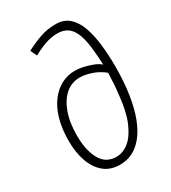

<svg xmlns="http://www.w3.org/2000/svg" viewBox="-191 -865 867 976"><g transform="rotate(-30 243.0 -377.5)"><path d="M115 -716Q159 -739 201.5 -754Q244 -769 294 -769Q342 -769 372.5 -741.5Q403 -714 419.5 -667Q436 -620 443 -559.5Q450 -499 450 -434Q450 -340 438.5 -267Q427 -194 406.5 -141Q386 -88 357.5 -53.5Q329 -19 295.5 -2.5Q262 14 223 14Q166 14 129 -17Q92 -48 73.5 -101Q55 -154 55 -220Q55 -292 71 -347.5Q87 -403 115.5 -440Q144 -477 180.5 -496Q217 -515 258 -515Q285 -515 312.5 -508.5Q340 -502 363.5 -492.5Q387 -483 401 -470Q400 -491 399 -510Q398 -529 396 -545Q391 -610 377 -649Q363 -688 339 -706Q315 -724 278 -724Q241 -724 205 -711Q169 -698 133 -678ZM225 -30Q265 -30 299.5 -58Q334 -86 359 -144.5Q384 -203 393 -295Q397 -326 399 -357Q401 -388 402 -421Q388 -434 365.5 -446Q343 -458 315.5 -465.5Q288 -473 263 -473Q217 -473 181.5 -443Q146 -413 125.5 -357Q105 -301 105 -225Q105 -173 114.5 -136Q124 -99 140 -75Q156 -51 178 -40.5Q200 -30 225 -30Z"/></g></svg>

Font: Literata ExtraLight
Style: Italic
Weight: 250
Italic angle: -2°
Designer: Latin by Veronika Burian and Jose Scaglione. Greek by Irene Vlachou. Cyrillic by Vera Evstafieva
Foundry: TypeTogether
Version: Version 3.002